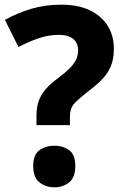

<svg xmlns="http://www.w3.org/2000/svg" viewBox="-20 -787 531 821"><path d="M136 -252V-293Q136 -329 146 -356.5Q156 -384 177.5 -408Q199 -432 231 -455Q259 -476 277.5 -494.5Q296 -513 305 -531.5Q314 -550 314 -571Q314 -604 292.5 -621Q271 -638 230 -638Q189 -638 146 -623.5Q103 -609 59 -586L1 -702Q53 -731 112.5 -749Q172 -767 242 -767Q314 -767 364 -743Q414 -719 440.5 -676.5Q467 -634 467 -580Q467 -533 452.5 -500.5Q438 -468 411 -442Q384 -416 348 -389Q322 -368 307 -354Q292 -340 285.5 -325Q279 -310 279 -287V-252ZM213 14Q176 14 149 -7Q122 -28 122 -77Q122 -126 149 -145Q176 -164 213 -164Q249 -164 275.5 -145Q302 -126 302 -77Q302 -28 275.5 -7Q249 14 213 14Z"/></svg>

Font: Menbere
Style: Regular
Weight: 400
Designer: Aleme Tadesse
Foundry: Sorkin Type Co
Version: Version 1.000